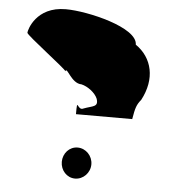

<svg xmlns="http://www.w3.org/2000/svg" viewBox="-50 -739 766 789"><g transform="rotate(5 332.5 -345.0)"><path d="M41 -580C41 -570 210 -444 210 -436C216 -457 238 -388 281 -388C307 -382 338 -359 348 -335C360 -300 334 -304 298 -290C272 -276 269 -340 269 -264H501C509 -311 513 -324 531 -346C579 -436 559 -522 489 -570C489 -641 281 -690 190 -690C67 -690 41 -591 41 -580ZM228 -64C228 -29 254 0 288 0C322 0 350 -29 350 -64C350 -99 322 -128 288 -128C254 -128 228 -99 228 -64Z"/></g></svg>

Font: Ampere
Style: Ext
Weight: 400
Version: Version 1